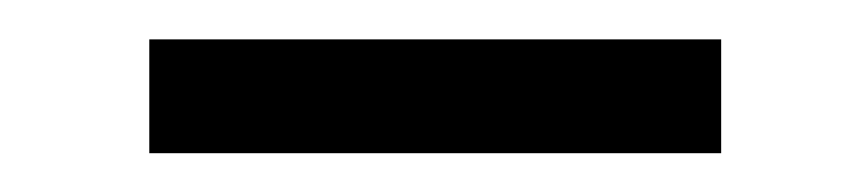

<svg xmlns="http://www.w3.org/2000/svg" viewBox="-20 -732 443 98"><path d="M56.2 -653.8V-711.9H348.1V-653.8Z"/></svg>

Font: Rawline Medium
Style: Regular
Weight: 500
Designer: Matt McInerney, Pablo Impallari, Rodrigo Fuenzalida
Foundry: Matt McInerney, Pablo Impallari, Rodrigo Fuenzalida
Version: Version 4.020;PS 004.020;hotconv 1.0.88;makeotf.lib2.5.64775